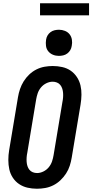

<svg xmlns="http://www.w3.org/2000/svg" viewBox="-20 -1147 565 1175"><path d="M206 8Q176 8 148 1.5Q120 -5 97 -20.5Q74 -36 58.5 -59.5Q43 -83 37 -110.5Q31 -138 31 -168Q31 -198 36 -228L90 -552Q94 -577 102.5 -602Q111 -627 125 -649.5Q139 -672 159 -691Q179 -710 203 -722Q227 -734 252.5 -738.5Q278 -743 303 -743Q333 -743 361.5 -736.5Q390 -730 412.5 -714.5Q435 -699 450.5 -675.5Q466 -652 472.5 -624.5Q479 -597 478.5 -567Q478 -537 473 -507L419 -183Q415 -158 407 -133Q399 -108 384.5 -85.5Q370 -63 350 -44Q330 -25 306 -13Q282 -1 256.5 3.5Q231 8 206 8ZM207 -88Q226 -88 245.5 -97.5Q265 -107 278.5 -123.5Q292 -140 298.5 -159.5Q305 -179 308 -198L362 -523Q365 -537 366 -551Q367 -565 366 -578.5Q365 -592 361 -604.5Q357 -617 349 -627Q341 -637 328.5 -642Q316 -647 302 -647Q283 -647 263.5 -637.5Q244 -628 230.5 -611.5Q217 -595 210.5 -575.5Q204 -556 201 -537L147 -212Q144 -198 143 -184Q142 -170 143 -156.5Q144 -143 148 -130.5Q152 -118 160 -108Q168 -98 180.5 -93Q193 -88 207 -88ZM340 -805Q321 -805 304 -812Q287 -819 275.5 -833Q264 -847 261.5 -866Q259 -885 262 -904Q264 -918 271 -930Q278 -942 289.5 -950.5Q301 -959 314.5 -962Q328 -965 341 -965Q360 -965 377.5 -958Q395 -951 406 -937Q417 -923 420 -904Q423 -885 419 -866Q417 -852 410 -840Q403 -828 391.5 -819.5Q380 -811 366.5 -808Q353 -805 340 -805ZM225 -1053V-1127H525V-1053Z"/></svg>

Font: Iosevka Curly Slab
Style: Bold Italic
Weight: 700
Italic angle: -9°
Monospace: yes
Designer: Belleve Invis
Foundry: Belleve Invis
Version: Version 22.1.2; ttfautohint (v1.8.4)